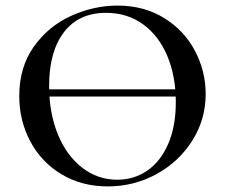

<svg xmlns="http://www.w3.org/2000/svg" viewBox="-20 -656 806 688"><path d="M119 -336H653V-310H119ZM49 -312Q49 -415 101 -488.5Q153 -562 234.5 -599Q316 -636 401 -636Q496 -636 568 -591.5Q640 -547 678.5 -474Q717 -401 717 -319Q717 -228 669 -152Q621 -76 540.5 -32Q460 12 366 12Q273 12 200.5 -31.5Q128 -75 88.5 -149.5Q49 -224 49 -312ZM610 -290Q610 -383 579.5 -455.5Q549 -528 492.5 -569Q436 -610 360 -610Q262 -610 209 -540.5Q156 -471 156 -348Q156 -252 187 -175.5Q218 -99 274 -55.5Q330 -12 400 -12Q460 -12 507.5 -44.5Q555 -77 582.5 -140Q610 -203 610 -290Z"/></svg>

Font: Cormorant Infant SemiBold
Style: Regular
Weight: 600
Designer: Christian Thalmann (Catharsis Fonts)
Foundry: Catharsis Fonts
Version: Version 4.000